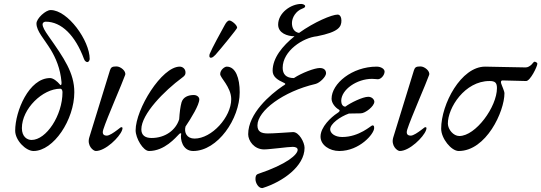

<svg xmlns="http://www.w3.org/2000/svg" viewBox="-20 -752 2746 974"><path d="M150 14C252 14 357 -145 357 -284C357 -382 305 -457 226 -569C207 -596 196 -615 196 -629C196 -637 204 -642 212 -642C292 -642 362 -572 406 -453C410 -441 419 -437 423 -437C429 -437 435 -445 435 -453C435 -546 324 -701 237 -701C211 -701 165 -658 165 -633C165 -594 203 -556 238 -499C263 -457 286 -405 292 -336C293 -327 291 -320 288 -320C287 -320 286 -321 285 -322C270 -340 250 -356 234 -356C127 -356 57 -188 57 -89C57 -40 111 14 150 14ZM140 -42C118 -42 91 -58 91 -102C91 -200 196 -302 286 -302C294 -302 297 -292 297 -284C297 -167 215 -42 140 -42Z M466 14C516 14 587 -57 599 -91C603 -102 603 -107 594 -107C593 -107 585 -100 574 -92C558 -80 535 -64 522 -64C508 -64 496 -70 504 -95C523 -155 601 -331 615 -372C621 -391 592 -415 571 -415C548 -415 543 -410 538 -396L433 -55C420 -13 453 14 466 14Z M1050 -459C1058 -459 1066 -467 1073 -474C1099 -503 1183 -606 1183 -611C1183 -626 1154 -648 1144 -648C1134 -648 1126 -636 1119 -623C1102 -592 1055 -507 1044 -479C1042 -474 1039 -459 1050 -459ZM736 14C815 14 871 -54 890 -73C892 -75 895 -76 896 -76C898 -76 900 -75 899 -72C894 -49 904 14 960 14C1084 14 1196 -149 1196 -284C1196 -355 1176 -414 1130 -414C1120 -414 1097 -398 1097 -376C1097 -367 1110 -351 1124 -330C1138 -308 1153 -280 1153 -249C1153 -158 1054 -49 967 -49C928 -49 913 -79 921 -110C950 -153 991 -220 991 -248C991 -260 979 -270 963 -270C934 -270 909 -259 901 -233C895 -212 891 -181 889 -147C872 -92 818 -52 749 -52C716 -52 697 -66 697 -96C697 -173 813 -291 904 -358C920 -369 921 -376 921 -385C921 -402 907 -414 892 -414C800 -414 668 -198 668 -91C668 -51 706 14 736 14Z M1315 201C1413 170 1525 92 1525 -2C1525 -30 1497 -82 1467 -82C1459 -82 1429 -79 1405 -78C1379 -76 1347 -75 1339 -75C1304 -75 1286 -85 1286 -116C1286 -190 1417 -288 1580 -326C1602 -331 1634 -363 1634 -380C1634 -395 1625 -407 1602 -407C1576 -407 1510 -382 1471 -356C1431 -356 1414 -376 1414 -408C1414 -494 1517 -561 1588 -568C1699 -590 1712 -616 1712 -648C1712 -664 1705 -678 1693 -678C1664 -678 1575 -641 1497 -585C1472 -589 1461 -610 1461 -635C1461 -663 1481 -696 1513 -708C1526 -713 1528 -716 1528 -721C1528 -728 1515 -732 1508 -732C1456 -732 1391 -687 1391 -627C1391 -584 1438 -568 1474 -568C1413 -519 1363 -458 1363 -393C1363 -362 1389 -346 1420 -332C1434 -326 1425 -322 1415 -316C1350 -272 1239 -176 1239 -71C1239 -38 1269 6 1320 6C1336 6 1367 2 1399 -1C1426 -4 1451 -7 1465 -7C1478 -7 1490 -3 1490 8C1490 32 1436 81 1290 130C1277 134 1276 146 1276 157C1276 176 1291 202 1309 202C1311 202 1313 202 1315 201Z M1701 14C1804 14 1878 -73 1878 -102C1878 -112 1877 -116 1869 -116C1863 -116 1803 -57 1716 -57C1677 -57 1655 -77 1655 -96C1655 -124 1705 -160 1750 -176C1774 -176 1791 -177 1810 -177C1833 -177 1879 -213 1879 -236C1879 -246 1868 -261 1848 -261C1820 -261 1757 -230 1732 -211C1718 -211 1711 -225 1711 -240C1711 -298 1791 -352 1867 -352C1879 -352 1890 -350 1897 -350C1913 -350 1931 -371 1931 -389C1931 -402 1913 -414 1891 -414C1766 -414 1662 -328 1662 -251C1662 -229 1681 -206 1699 -196C1707 -191 1702 -185 1691 -178C1660 -158 1606 -108 1606 -59C1606 -16 1652 14 1701 14Z M2008 14C2058 14 2129 -57 2141 -91C2145 -102 2145 -107 2136 -107C2135 -107 2127 -100 2116 -92C2100 -80 2077 -64 2064 -64C2050 -64 2038 -70 2046 -95C2065 -155 2143 -331 2157 -372C2163 -391 2134 -415 2113 -415C2090 -415 2085 -410 2080 -396L1975 -55C1962 -13 1995 14 2008 14Z M2307 14C2446 14 2539 -186 2539 -279C2539 -290 2525 -319 2522 -330C2520 -338 2522 -344 2529 -344C2536 -344 2635 -341 2649 -341C2670 -341 2706 -415 2706 -429C2706 -434 2697 -439 2691 -439C2688 -439 2683 -431 2675 -423C2668 -417 2658 -410 2647 -410C2595 -410 2483 -414 2441 -414C2319 -414 2218 -224 2218 -99C2218 -50 2269 14 2307 14ZM2310 -62C2280 -62 2253 -95 2252 -124C2251 -205 2338 -341 2463 -341C2491 -341 2501 -333 2501 -305C2501 -210 2393 -62 2310 -62Z"/></svg>

Font: EB Garamond
Style: Italic
Weight: 400
Italic angle: -17.2°
Designer: Georg Duffner and Octavio Pardo
Foundry: Georg Duffner
Version: Version 1.000;PS 001.000;hotconv 1.0.88;makeotf.lib2.5.64775